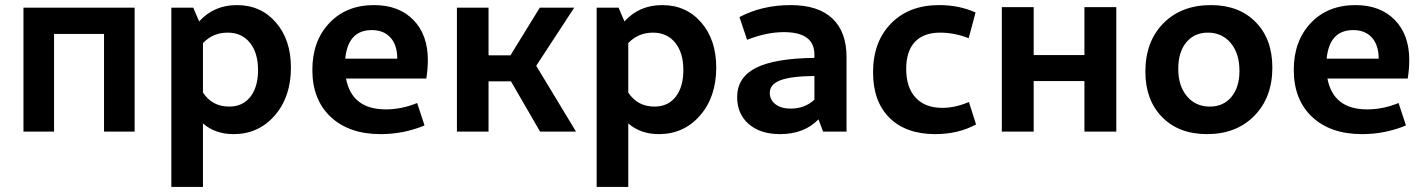

<svg xmlns="http://www.w3.org/2000/svg" viewBox="-20 -516 5589 753"><path d="M72 0V-486H508V0H388V-383H192V0Z M652 217V-486H738L761 -432Q819 -496 909 -496Q1003 -496 1062 -428Q1121 -360 1121 -251Q1121 -136 1057.5 -63Q994 10 896 10Q824 10 776 -32V217ZM873 -388Q815 -388 776 -347V-153Q812 -98 879 -98Q932 -98 962 -136.5Q992 -175 992 -241Q992 -309 960 -348.5Q928 -388 873 -388Z M1473 10Q1349 10 1277 -57.5Q1205 -125 1205 -242Q1205 -355 1271.5 -425.5Q1338 -496 1447 -496Q1544 -496 1601 -438Q1658 -380 1658 -280Q1658 -248 1652 -208H1337Q1360 -87 1493 -87Q1555 -87 1616 -112L1645 -24Q1563 10 1473 10ZM1438 -398Q1345 -398 1334 -286H1538Q1538 -339 1511.5 -368.5Q1485 -398 1438 -398Z M1772 0V-486H1896V-299H1982L2097 -486H2232L2083 -258L2239 0H2098L1984 -197H1896V0Z M2320 217V-486H2406L2429 -432Q2487 -496 2577 -496Q2671 -496 2730 -428Q2789 -360 2789 -251Q2789 -136 2725.5 -63Q2662 10 2564 10Q2492 10 2444 -32V217ZM2541 -388Q2483 -388 2444 -347V-153Q2480 -98 2547 -98Q2600 -98 2630 -136.5Q2660 -175 2660 -241Q2660 -309 2628 -348.5Q2596 -388 2541 -388Z M3039 10Q2962 10 2916.5 -29.5Q2871 -69 2871 -135Q2871 -212 2944 -249.5Q3017 -287 3174 -289V-302Q3174 -390 3054 -390Q2987 -390 2910 -360L2880 -449Q2969 -496 3081 -496Q3189 -496 3244.5 -443.5Q3300 -391 3300 -292V0H3208L3190 -48Q3134 10 3039 10ZM2999 -152Q2999 -124 3021.5 -107Q3044 -90 3081 -90Q3136 -90 3174 -125V-218Q3081 -217 3040 -201Q2999 -185 2999 -152Z M3648 10Q3533 10 3468.5 -54Q3404 -118 3404 -232Q3404 -352 3474.5 -424Q3545 -496 3663 -496Q3742 -496 3806 -467L3779 -366Q3724 -388 3667 -388Q3602 -388 3568 -351.5Q3534 -315 3534 -246Q3534 -173 3571 -133Q3608 -93 3676 -93Q3726 -93 3780 -116L3808 -28Q3738 10 3648 10Z M3909 0V-488H4034V-300H4233V-488H4358V0H4233V-198H4034V0Z M4714 10Q4603 10 4537.5 -57Q4472 -124 4472 -235Q4472 -353 4542.5 -424.5Q4613 -496 4729 -496Q4839 -496 4904.5 -429.5Q4970 -363 4970 -251Q4970 -134 4899.5 -62Q4829 10 4714 10ZM4725 -98Q4778 -98 4809.5 -136Q4841 -174 4841 -238Q4841 -306 4807 -347Q4773 -388 4717 -388Q4664 -388 4632.5 -350Q4601 -312 4601 -246Q4601 -179 4635 -138.5Q4669 -98 4725 -98Z M5322 10Q5198 10 5126 -57.5Q5054 -125 5054 -242Q5054 -355 5120.5 -425.5Q5187 -496 5296 -496Q5393 -496 5450 -438Q5507 -380 5507 -280Q5507 -248 5501 -208H5186Q5209 -87 5342 -87Q5404 -87 5465 -112L5494 -24Q5412 10 5322 10ZM5287 -398Q5194 -398 5183 -286H5387Q5387 -339 5360.5 -368.5Q5334 -398 5287 -398Z"/></svg>

Font: Cantarell
Style: Bold
Weight: 700
Designer: Dave Crossland, Nikolaus Waxweiler, Florian Fecher, Jacques Le Bailly, Eben Sorkin, Alexei Vanyashin, Alexios Zavras, Em
Version: Version 0.303